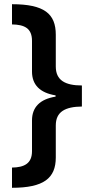

<svg xmlns="http://www.w3.org/2000/svg" viewBox="-20 -734 429 912"><path d="M37 62V158C187 158 245 113 245 14V-138C245 -203 289 -227 369 -228V-328C289 -328 245 -353 245 -418V-569C245 -669 190 -714 37 -714V-618C96 -617 132 -600 132 -540V-394C132 -331 170 -293 244 -281V-275C170 -263 132 -225 132 -162V-16C132 43 95 61 37 62Z"/></svg>

Font: Noto Sans Tai Tham SemiBold
Style: Regular
Weight: 600
Designer: Monotype Design Team 2013. Revised by David WIlliams 2020
Foundry: Monotype Imaging Inc.
Version: Version 2.002